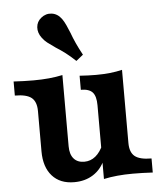

<svg xmlns="http://www.w3.org/2000/svg" viewBox="-51 -724 660 779"><g transform="rotate(-5 279.5 -334.0)"><path d="M98.4 -125V-288.8Q98.4 -327.1 78.2 -343.5Q57.9 -359.8 10.4 -359.8V-417.1Q52.4 -414.6 91.3 -414.6Q158 -414.6 209.9 -425.9V-135.8Q209.9 -103 225.1 -85.4Q240.2 -67.8 268.1 -67.8Q293.8 -67.8 313.9 -84.3Q334 -100.8 347.5 -132.8L346.8 -69.1Q330.2 -30.4 297.4 -9.6Q264.7 11.3 220 11.3Q162.6 11.3 130.5 -24.8Q98.4 -60.9 98.4 -125ZM279.2 -359.8V-417.1Q314.7 -414.6 345.9 -414.6Q406.6 -414.6 452.7 -425.9V-128.2Q452.7 -89.9 472.9 -73.6Q493.2 -57.3 540.7 -57.3V0Q499 -2.4 459.8 -2.4Q393.1 -2.4 341.1 8.9V-291.4Q341.1 -328.4 326.9 -344.1Q312.7 -359.8 279.2 -359.8ZM192.3 -539.5Q170.9 -554.3 159.8 -563Q148.7 -571.6 139.4 -584.2Q123.6 -605.2 125.2 -627.9Q126.8 -650.7 145 -665.3Q164.5 -681.2 188.5 -678Q212.5 -674.7 228.7 -652.4Q236.8 -641.1 243.8 -625.6Q250.8 -610.1 257.6 -593.3Q265.3 -571.9 275.3 -550.1Q285.2 -528.3 300.1 -501L271.5 -478Q249.8 -498.5 231.2 -512.7Q212.5 -526.9 192.3 -539.5Z"/></g></svg>

Font: Playfair Micro SmCond SmLight
Style: Regular
Weight: 360
Width: 4
Designer: Claus Eggers Sørensen
Foundry: Claus Eggers Sørensen
Version: Version 2.100;Glyphs 3.2 (3219)